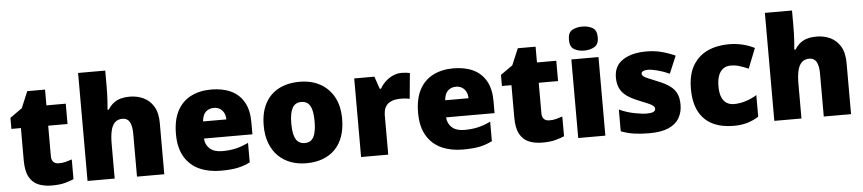

<svg xmlns="http://www.w3.org/2000/svg" viewBox="-45 -1056 6052 1346"><g transform="rotate(-5 2981.5 -383.0)"><path d="M337 -141Q363 -141 384.5 -146.5Q406 -152 429 -160V-21Q398 -8 363 1Q328 10 274 10Q220 10 179.5 -7Q139 -24 116 -65.5Q93 -107 93 -182V-410H26V-488L111 -548L160 -664H285V-553H421V-410H285V-195Q285 -168 298.5 -154.5Q312 -141 337 -141Z M717 -652Q717 -591 714 -549Q711 -507 709 -485H718Q736 -514 758.5 -531Q781 -548 809 -555.5Q837 -563 870 -563Q925 -563 969 -542Q1013 -521 1039.5 -476.5Q1066 -432 1066 -360V0H874V-302Q874 -357 858 -385Q842 -413 808 -413Q774 -413 754 -393Q734 -373 725.5 -335.5Q717 -298 717 -243V0H526V-760H717Z M1445 -563Q1526 -563 1584.5 -535Q1643 -507 1674.5 -451Q1706 -395 1706 -310V-225H1365Q1367 -182 1397.5 -154Q1428 -126 1486 -126Q1538 -126 1581 -136Q1624 -146 1670 -168V-31Q1630 -10 1582.5 0Q1535 10 1463 10Q1379 10 1313.5 -19.5Q1248 -49 1210 -112Q1172 -175 1172 -273Q1172 -373 1206.5 -437Q1241 -501 1302.5 -532Q1364 -563 1445 -563ZM1452 -433Q1418 -433 1395.5 -412Q1373 -391 1369 -345H1533Q1533 -370 1523.5 -389.5Q1514 -409 1496 -421Q1478 -433 1452 -433Z M2342 -278Q2342 -209 2323 -155Q2304 -101 2268 -64.5Q2232 -28 2181 -9Q2130 10 2065 10Q2005 10 1954.5 -9Q1904 -28 1867.5 -64.5Q1831 -101 1810.5 -155Q1790 -209 1790 -278Q1790 -370 1823.5 -433.5Q1857 -497 1919 -530Q1981 -563 2068 -563Q2148 -563 2209.5 -530Q2271 -497 2306.5 -433.5Q2342 -370 2342 -278ZM1984 -278Q1984 -231 1992 -198Q2000 -165 2018.5 -148.5Q2037 -132 2067 -132Q2097 -132 2114.5 -148.5Q2132 -165 2140 -198Q2148 -231 2148 -278Q2148 -325 2140 -357Q2132 -389 2114 -405Q2096 -421 2066 -421Q2023 -421 2003.5 -385Q1984 -349 1984 -278Z M2785 -563Q2801 -563 2818 -561Q2835 -559 2843 -557L2826 -377Q2816 -379 2801.5 -381Q2787 -383 2761 -383Q2743 -383 2722.5 -379.5Q2702 -376 2683.5 -365Q2665 -354 2653.5 -332Q2642 -310 2642 -272V0H2451V-553H2593L2623 -465H2632Q2647 -492 2671 -514.5Q2695 -537 2724.5 -550Q2754 -563 2785 -563Z M3149 -563Q3230 -563 3288.5 -535Q3347 -507 3378.5 -451Q3410 -395 3410 -310V-225H3069Q3071 -182 3101.5 -154Q3132 -126 3190 -126Q3242 -126 3285 -136Q3328 -146 3374 -168V-31Q3334 -10 3286.5 0Q3239 10 3167 10Q3083 10 3017.5 -19.5Q2952 -49 2914 -112Q2876 -175 2876 -273Q2876 -373 2910.5 -437Q2945 -501 3006.5 -532Q3068 -563 3149 -563ZM3156 -433Q3122 -433 3099.5 -412Q3077 -391 3073 -345H3237Q3237 -370 3227.5 -389.5Q3218 -409 3200 -421Q3182 -433 3156 -433Z M3789 -141Q3815 -141 3836.5 -146.5Q3858 -152 3881 -160V-21Q3850 -8 3815 1Q3780 10 3726 10Q3672 10 3631.5 -7Q3591 -24 3568 -65.5Q3545 -107 3545 -182V-410H3478V-488L3563 -548L3612 -664H3737V-553H3873V-410H3737V-195Q3737 -168 3750.5 -154.5Q3764 -141 3789 -141Z M4170 -553V0H3979V-553ZM4075 -776Q4116 -776 4146.5 -759Q4177 -742 4177 -691Q4177 -642 4146.5 -624.5Q4116 -607 4075 -607Q4033 -607 4003.5 -624.5Q3974 -642 3974 -691Q3974 -742 4003.5 -759Q4033 -776 4075 -776Z M4714 -170Q4714 -118 4690.5 -77Q4667 -36 4615.5 -13Q4564 10 4480 10Q4421 10 4374.5 3.5Q4328 -3 4280 -21V-174Q4333 -150 4387 -139.5Q4441 -129 4472 -129Q4504 -129 4519 -136Q4534 -143 4534 -157Q4534 -169 4524 -178Q4514 -187 4488.5 -198Q4463 -209 4416 -228Q4370 -247 4339.5 -269.5Q4309 -292 4294 -323.5Q4279 -355 4279 -400Q4279 -481 4341.5 -522Q4404 -563 4507 -563Q4562 -563 4610 -551Q4658 -539 4710 -516L4658 -393Q4617 -412 4575 -423Q4533 -434 4508 -434Q4486 -434 4473.5 -428Q4461 -422 4461 -411Q4461 -401 4469.5 -393Q4478 -385 4502 -375Q4526 -365 4572 -346Q4620 -327 4651.5 -304.5Q4683 -282 4698.5 -250.5Q4714 -219 4714 -170Z M5072 10Q4988 10 4926 -20Q4864 -50 4830 -113Q4796 -176 4796 -274Q4796 -375 4834 -438.5Q4872 -502 4937.5 -532.5Q5003 -563 5087 -563Q5138 -563 5183.5 -552Q5229 -541 5268 -521L5212 -380Q5178 -395 5148.5 -404Q5119 -413 5087 -413Q5058 -413 5036 -398Q5014 -383 5002 -352.5Q4990 -322 4990 -275Q4990 -227 5002.5 -198Q5015 -169 5037 -155.5Q5059 -142 5088 -142Q5129 -142 5170.5 -155Q5212 -168 5249 -191V-39Q5215 -17 5172 -3.5Q5129 10 5072 10Z M5550 -652Q5550 -591 5547 -549Q5544 -507 5542 -485H5551Q5569 -514 5591.5 -531Q5614 -548 5642 -555.5Q5670 -563 5703 -563Q5758 -563 5802 -542Q5846 -521 5872.5 -476.5Q5899 -432 5899 -360V0H5707V-302Q5707 -357 5691 -385Q5675 -413 5641 -413Q5607 -413 5587 -393Q5567 -373 5558.5 -335.5Q5550 -298 5550 -243V0H5359V-760H5550Z"/></g></svg>

Font: Noto Sans Hebrew Thin Black
Style: Regular
Weight: 900
Version: Version 3.001